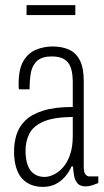

<svg xmlns="http://www.w3.org/2000/svg" viewBox="-20 -720 409 752"><path d="M148 12Q121 12 100 3Q79 -6 64.5 -23Q50 -40 42.5 -66.5Q35 -93 35 -127Q35 -161 44.5 -192Q54 -223 78.5 -247.5Q103 -272 148.5 -286.5Q194 -301 265 -301V-397Q265 -432 257.5 -454.5Q250 -477 231.5 -488Q213 -499 183 -499Q145 -499 126 -482Q107 -465 101.5 -437.5Q96 -410 96 -376V-370H54Q53 -375 53 -380Q53 -385 53 -392Q53 -450 72 -481.5Q91 -513 121.5 -525.5Q152 -538 186 -538Q222 -538 249.5 -526Q277 -514 292.5 -484.5Q308 -455 308 -403V-65Q308 -46 314.5 -37.5Q321 -29 330 -29H365V-3Q355 1 342 5.5Q329 10 315 10Q295 10 284.5 -1Q274 -12 270.5 -30Q267 -48 266 -68H260Q250 -45 234 -27Q218 -9 197 1.5Q176 12 148 12ZM155 -27Q171 -27 190 -36Q209 -45 226 -63.5Q243 -82 254 -113Q265 -144 265 -187V-262Q189 -261 149.5 -243.5Q110 -226 95 -196.5Q80 -167 80 -130Q80 -96 88.5 -73Q97 -50 114 -38.5Q131 -27 155 -27ZM84 -661V-700H275V-661Z"/></svg>

Font: Archivo ExtraCondensed Thin
Style: Regular
Weight: 250
Width: 2
Designer: Hector Gatti
Foundry: Omnibus-Type
Version: Version 2.001